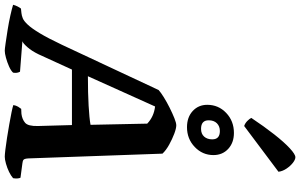

<svg xmlns="http://www.w3.org/2000/svg" viewBox="-293 -1013 1260 806"><g transform="rotate(90 337.0 -610.0)"><path d="M147 0Q140 0 115.5 -3.5Q91 -7 59.5 -12Q28 -17 -1 -23.5Q-30 -30 -46 -35Q-43 -46 -38.5 -54.5Q-34 -63 -30 -68L-11 -70Q-1 -71 10.5 -75.5Q22 -80 37.5 -96.5Q53 -113 73.5 -147Q94 -181 122 -240L312 -646Q322 -655 342 -667.5Q362 -680 386 -692Q410 -704 430 -712Q450 -720 460 -720Q473 -720 495.5 -711.5Q518 -703 541.5 -690Q565 -677 579 -662L599 -99Q600 -83 604.5 -79Q609 -75 620 -74L680 -66Q682 -63 683 -54.5Q684 -46 682 -35Q672 -26 655.5 -18Q639 -10 621 -5Q603 0 592 0Q584 0 562.5 -2.5Q541 -5 512.5 -9.5Q484 -14 455.5 -19Q427 -24 405 -28.5Q383 -33 375 -36Q377 -48 382 -56Q387 -64 391 -69L412 -70Q435 -73 449.5 -85.5Q464 -98 463 -139L459 -282H226L162 -142Q148 -113 131.5 -94.5Q115 -76 107 -74L235 -64Q242 -52 239 -35Q231 -26 213 -18Q195 -10 176.5 -5Q158 0 147 0ZM254 -349Q325 -349 377.5 -352Q430 -355 458 -360L453 -598Q424 -626 381 -631ZM468 -765Q426 -765 400 -789Q374 -813 374 -850Q374 -897 408 -929.5Q442 -962 492 -962Q533 -962 559 -938Q585 -914 585 -876Q585 -830 551 -797.5Q517 -765 468 -765ZM475 -824Q496 -824 507.5 -837Q519 -850 519 -871Q519 -903 484 -903Q464 -903 451.5 -890.5Q439 -878 439 -856Q439 -824 475 -824ZM463 -1005Q451 -1009 441.5 -1018.5Q432 -1028 429 -1035Q465 -1089 498 -1131Q531 -1173 556.5 -1196.5Q582 -1220 594 -1220Q604 -1220 617.5 -1209.5Q631 -1199 642 -1182.5Q653 -1166 655 -1149Z"/></g></svg>

Font: Texturina 72pt 72pt ExtraBold
Style: Italic
Weight: 800
Italic angle: -11°
Designer: Guillermo Torres Carreño
Foundry: Omnibus-Type
Version: Version 1.002; ttfautohint (v1.8.3)